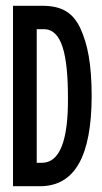

<svg xmlns="http://www.w3.org/2000/svg" viewBox="-20 -643 353 664"><path d="M25 1H118C240 1 296 -105 297 -308C297 -423 283 -490 258 -545C232 -600 193 -623 126 -623H25ZM107 -80V-542H132C194 -542 215 -454 215 -304C216 -158 187 -80 125 -80Z"/></svg>

Font: Inconsolata ExtraCondensed
Style: Bold
Weight: 700
Width: 2
Monospace: yes
Designer: Raph Levien, Cyreal, Brenton Simpson
Foundry: Raph Levien, Cyreal, Google
Version: Version 3.100